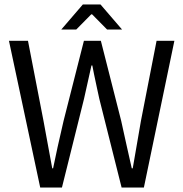

<svg xmlns="http://www.w3.org/2000/svg" viewBox="-20 -838 820 858"><path d="M105 -655.8 174.3 -298.3 184.6 -242.2Q207 -122.1 213.4 -85.9H217.3Q234.9 -173.3 264.2 -298.3L355 -655.8H430.7L521.5 -298.3Q525.9 -277.3 532 -250.5Q538.1 -223.6 545.4 -189.9L568.8 -85.9H573.2Q592.3 -192.9 609.9 -298.3L679.7 -655.8H759.3L623 0H523.4L423.8 -396.5L413.6 -443.4Q397.5 -517.6 392.6 -545.4H388.7L355.5 -396.5L256.8 0H159.7L20 -655.8ZM350.1 -817.9H429.2L525.4 -706.1H458.5L391.6 -773.9H387.7L320.8 -706.1H253.9Z"/></svg>

Font: Varta
Style: Regular
Weight: 400
Designer: Joana Correia, Viktoriya Grabowska, Eben Sorkin
Foundry: Sorkin Type
Version: Version 1.003; ttfautohint (v1.3) -l 8 -r 24 -G 200 -x 12 -H